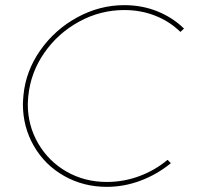

<svg xmlns="http://www.w3.org/2000/svg" viewBox="-20 -723 772 746"><path d="M695 -612 681 -599Q639 -640 583 -662Q527 -684 463 -684Q370 -684 287.5 -639Q205 -594 152 -517.5Q99 -441 90 -350Q88 -328 88 -318Q88 -235 128.5 -165.5Q169 -96 239 -56Q309 -16 395 -16Q460 -16 521 -38.5Q582 -61 631 -102L644 -89Q590 -45 526 -21Q462 3 395 3Q304 3 229 -39.5Q154 -82 111.5 -156Q69 -230 69 -318Q69 -328 71 -352Q80 -447 136.5 -527.5Q193 -608 280 -655.5Q367 -703 463 -703Q532 -703 591.5 -679Q651 -655 695 -612Z"/></svg>

Font: Gontserrat Thin
Style: Italic
Weight: 250
Italic angle: -11.3°
Designer: Julieta Ulanovsky
Foundry: Julieta Ulanovsky
Version: Version 6.001